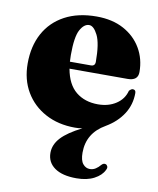

<svg xmlns="http://www.w3.org/2000/svg" viewBox="-80 -541 681 830"><g transform="rotate(10 260.0 -126.0)"><path d="M432 168.5Q420.5 193 389.2 209.5Q358 226 312 226Q249.5 226 216 202.2Q182.5 178.5 182.5 137Q182.5 100.5 210.8 70Q239 39.5 300 9Q290.5 10.5 282 11Q273.5 11.5 267.5 11.5Q194 11.5 137.8 -18.8Q81.5 -49 50 -102.5Q18.5 -156 18.5 -226.5Q18.5 -302.5 49.2 -359Q80 -415.5 138.2 -446.8Q196.5 -478 277.5 -478Q347 -478 397 -450.8Q447 -423.5 474 -377.2Q501 -331 501 -273.5Q501 -235.5 455.5 -235.5H200.5Q212.5 -168 251.2 -136.5Q290 -105 348 -105Q394 -105 427.2 -126.8Q460.5 -148.5 470 -186Q480 -196.5 486.5 -195.5Q499 -195 499 -181Q499 -130 472.5 -88.8Q446 -47.5 397.5 -19Q319 26 319 112Q319 146 331.5 161.2Q344 176.5 362 176.5Q376 176.5 387.5 169Q399 161.5 407.5 151Q417 140.5 426.5 144Q431.5 145.5 434.5 152Q437.5 158.5 432 168.5ZM196 -295Q196 -279.5 197 -265.5H289Q307.5 -265.5 307.5 -284.5Q307.5 -365 289.8 -400.5Q272 -436 252 -436Q229.5 -436 212.8 -405.5Q196 -375 196 -295Z"/></g></svg>

Font: Fraunces 72pt Black
Style: Regular
Weight: 900
Version: Version 1.000;[0bf87f6ff]